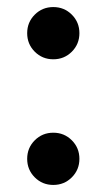

<svg xmlns="http://www.w3.org/2000/svg" viewBox="-20 -562 303 544"><path d="M131 -38Q100 -38 78.5 -59.5Q57 -81 57 -112Q57 -143 78.5 -164.5Q100 -186 131 -186Q162 -186 183.5 -164.5Q205 -143 205 -112Q205 -81 183.5 -59.5Q162 -38 131 -38ZM131 -394Q100 -394 78.5 -415.5Q57 -437 57 -468Q57 -499 78.5 -520.5Q100 -542 131 -542Q162 -542 183.5 -520.5Q205 -499 205 -468Q205 -437 183.5 -415.5Q162 -394 131 -394Z"/></svg>

Font: BLUETTI 2.0 Medium
Style: Italic
Weight: 500
Designer: Stijn de Vries
Foundry: tokotype
Version: Version 2.005;October 31, 2023;FontCreator 14.0.0.2814 64-bi